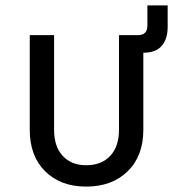

<svg xmlns="http://www.w3.org/2000/svg" viewBox="-20 -680 640 710"><path d="M90 -200V-550H180V-200Q180 -138 212 -103.5Q244 -69 299 -69Q355 -69 387.5 -103.5Q420 -138 420 -200V-550H490Q525 -550 525 -585V-660H600V-580Q600 -537 578.5 -511Q557 -485 510 -485V-200Q510 -103 452 -46.5Q394 10 299 10Q204 10 147 -46.5Q90 -103 90 -200Z"/></svg>

Font: JetBrainsMonoNL NFM
Style: Regular
Weight: 400
Monospace: yes
Designer: Philipp Nurullin, Konstantin Bulenkov
Foundry: JetBrains
Version: Version 2.304; ttfautohint (v1.8.4.7-5d5b);Nerd Fonts 3.3.0